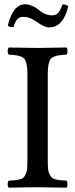

<svg xmlns="http://www.w3.org/2000/svg" viewBox="-20 -867 349 889"><path d="M201.2 -525.9V-120.1Q201.2 -99.1 202.6 -85Q204.1 -70.8 209 -60.8Q213.9 -50.8 219 -45.4Q224.1 -40 235.8 -36.9Q247.6 -33.7 257.8 -32.7Q268.1 -31.7 288.1 -30.8Q292.5 -26.4 292.5 -14.4Q292.5 -2.4 288.1 2Q198.2 0 154.8 0Q108.9 0 21 2Q15.6 -2.4 15.6 -14.4Q15.6 -26.4 21 -30.8Q40.5 -31.7 50.8 -32.7Q61 -33.7 72.8 -36.9Q84.5 -40 89.4 -45.4Q94.2 -50.8 99.1 -60.8Q104 -70.8 105.5 -85Q106.9 -99.1 106.9 -120.1V-525.9Q106.9 -549.8 104 -564.9Q101.1 -580.1 96.2 -589.6Q91.3 -599.1 79.8 -604Q68.4 -608.9 55.9 -610.8Q43.5 -612.8 21 -613.8Q15.6 -618.2 15.6 -630.4Q15.6 -642.6 21 -647Q112.8 -645 153.8 -645Q200.2 -645 288.1 -647Q292.5 -642.6 292.5 -630.4Q292.5 -618.2 288.1 -613.8Q265.1 -612.8 252.7 -610.8Q240.2 -608.9 228.5 -604Q216.8 -599.1 211.9 -589.6Q207 -580.1 204.1 -564.9Q201.2 -549.8 201.2 -525.9ZM221.2 -795.9Q237.8 -795.9 248.3 -806.2Q258.8 -816.4 269 -846.2Q286.1 -847.7 295.9 -837.9Q285.6 -791.5 263.4 -765.9Q241.2 -740.2 208 -740.2Q204.6 -740.2 200.9 -740.7Q197.3 -741.2 193.4 -742.4Q189.5 -743.7 186.5 -744.6Q183.6 -745.6 179 -748Q174.3 -750.5 172.1 -751.7Q169.9 -752.9 164.8 -756.1Q159.7 -759.3 158.2 -760.3Q156.7 -761.2 150.9 -765.1Q145 -769 144 -770Q115.7 -789.1 88.9 -789.1Q70.3 -789.1 60.3 -778.6Q50.3 -768.1 43 -742.2Q22.5 -740.2 16.1 -749Q40 -847.2 97.2 -847.2Q110.8 -847.2 125.7 -841.1Q140.6 -835 147 -830.3Q153.3 -825.7 168.9 -814Q192.9 -795.9 221.2 -795.9Z"/></svg>

Font: Common Serif News
Style: Regular
Weight: 450
Designer: Philipp H. Poll, Khaled Hosny
Foundry: Stefan Peev, Context Ltd.
Version: Version 1.026